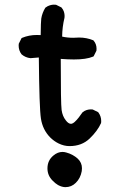

<svg xmlns="http://www.w3.org/2000/svg" viewBox="-20 -645 540 804"><path d="M178.7 60.1Q178.7 26.4 204.1 5.9Q221.7 -8.8 241.7 -8.8Q249.5 -8.8 257.8 -6.3Q285.2 1 305.7 19.5Q323.2 36.1 323.2 59.6Q323.2 65.4 322.3 71.8Q316.9 101.6 297.4 120.6Q279.3 138.7 253.9 138.7Q239.7 138.7 223.1 129.9Q211.4 123 200.7 111.8Q178.7 90.3 178.7 60.1ZM286.6 -486.8 311 -487.8Q342.8 -487.8 371.1 -476.1L372.1 -474.6Q384.3 -460.9 384.3 -440.4Q384.3 -437.5 383.8 -432.6L372.1 -409.2L369.1 -407.7Q341.3 -396 289.6 -396Q264.6 -396 234.4 -398.4Q234.4 -210 238 -184.1Q241.7 -158.2 255.9 -140.6Q266.6 -126.5 277.3 -126.5Q278.8 -126.5 280.3 -127Q290 -128.4 309.6 -152.8Q316.4 -161.6 325.2 -174.3Q334 -181.6 343 -184.3Q352.1 -187 360.4 -187Q363.8 -187 368.2 -186.5L391.1 -175.3L392.1 -173.8Q403.8 -158.2 403.8 -137.7Q403.8 -134.8 403.3 -129.9Q388.2 -96.2 355.2 -64.7Q322.3 -33.2 271 -33.2Q248 -33.2 225.1 -44.4Q206.1 -53.7 189.9 -69.8Q158.7 -101.6 151.4 -148.4Q144.5 -192.9 142.6 -404.3L107.4 -401.4Q86.4 -403.8 70.3 -417.5Q58.1 -433.6 58.1 -454.1Q58.1 -457.5 58.6 -461.9L70.3 -485.4L73.2 -486.8Q101.6 -498.5 134.3 -498.5Q142.1 -498.5 150.4 -498Q150.9 -553.7 152.8 -567.4Q156.7 -591.3 169.9 -612.8Q180.2 -620.6 189.5 -623Q198.7 -625.5 204.6 -625.5Q210.4 -625.5 214.8 -625L237.3 -613.8Q245.1 -604.5 247.8 -595.5Q250.5 -586.4 250.5 -578.1Q250.5 -572.8 250 -570.3Q240.7 -532.2 240.2 -491.7Q262.2 -486.8 286.6 -486.8Z"/></svg>

Font: Bakudai
Style: Bold
Weight: 700
Version: Version 1.48